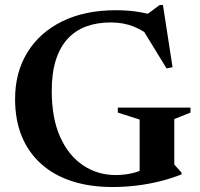

<svg xmlns="http://www.w3.org/2000/svg" viewBox="-20 -738 804 770"><path d="M679 -78 708 -46V-38.5Q664 -21.5 618.2 -10.2Q572.5 1 525.5 6.5Q478.5 12 430.5 12Q341 12 269 -11.2Q197 -34.5 145.8 -80Q94.5 -125.5 67.5 -191Q40.5 -256.5 40.5 -341Q40.5 -447.5 89.8 -527.8Q139 -608 229.8 -652.5Q320.5 -697 445 -697Q486 -697 521.8 -692.2Q557.5 -687.5 599 -676.5L553.5 -668.5L620.5 -718H633.5L672 -468.5L648 -463.5L539 -641.5L598 -581Q557.5 -615 516 -631.5Q474.5 -648 424.5 -648Q369 -648 325.2 -631.8Q281.5 -615.5 250.8 -581.8Q220 -548 203.8 -496.5Q187.5 -445 187.5 -374Q187.5 -263.5 221.5 -188.2Q255.5 -113 313.8 -74.5Q372 -36 444 -36Q471.5 -36 497.5 -40.8Q523.5 -45.5 545.8 -54.8Q568 -64 583.5 -77L540 -18.5V-258.5L452.5 -286.5V-306.5H744V-286.5L679 -260.5Z"/></svg>

Font: Newsreader 36pt SemiBold
Style: Regular
Weight: 600
Designer: Hugues Gentile
Foundry: Production Type
Version: Version 1.003